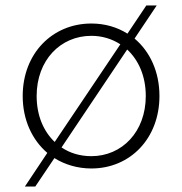

<svg xmlns="http://www.w3.org/2000/svg" viewBox="-20 -612 667 702"><path d="M314 4C456 4 563 -106 563 -261C563 -350 528 -424 472 -471L553 -592H515L446 -489C408 -513 363 -526 314 -526C171 -526 63 -416 63 -261C63 -173 98 -100 153 -53L71 70H109L179 -34C217 -10 264 4 314 4ZM314 -41C273 -41 236 -52 205 -73L445 -431C487 -392 513 -333 513 -261C513 -130 426 -41 314 -41ZM114 -261C114 -392 201 -481 314 -481C353 -481 389 -470 420 -450L180 -93C139 -132 114 -190 114 -261Z"/></svg>

Font: Chess Sans Light
Style: Regular
Weight: 300
Designer: Wolf Bōese
Foundry: Wolf Bōese
Version: Version 7.223;Glyphs 3.3 (3306)